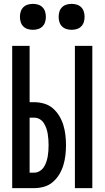

<svg xmlns="http://www.w3.org/2000/svg" viewBox="-20 -972 540 992"><path d="M367 0V-735H457V0ZM43 0V-735H133V-444H157Q183 -444 208.5 -436.5Q234 -429 253.5 -412Q273 -395 286.5 -372.5Q300 -350 307.5 -325Q315 -300 318 -274Q321 -248 321 -222Q321 -196 318 -170Q315 -144 307.5 -119Q300 -94 286.5 -71.5Q273 -49 253.5 -32Q234 -15 208.5 -7.5Q183 0 157 0ZM157 -80Q172 -80 185 -88Q198 -96 206 -108Q214 -120 219 -134.5Q224 -149 226.5 -163.5Q229 -178 230 -192.5Q231 -207 231 -222Q231 -237 230 -251.5Q229 -266 226.5 -281Q224 -296 219 -310Q214 -324 206 -336.5Q198 -349 185 -356.5Q172 -364 157 -364H133V-80ZM350 -818Q336 -818 323 -822Q310 -826 300.5 -835.5Q291 -845 287 -858Q283 -871 283 -885Q283 -899 287 -912Q291 -925 300.5 -934.5Q310 -944 323 -948Q336 -952 350 -952Q364 -952 377 -948Q390 -944 399.5 -934.5Q409 -925 413 -912Q417 -899 417 -885Q417 -871 413 -858Q409 -845 399.5 -835.5Q390 -826 377 -822Q364 -818 350 -818ZM150 -818Q136 -818 123 -822Q110 -826 100.5 -835.5Q91 -845 87 -858Q83 -871 83 -885Q83 -899 87 -912Q91 -925 100.5 -934.5Q110 -944 123 -948Q136 -952 150 -952Q164 -952 177 -948Q190 -944 199.5 -934.5Q209 -925 213 -912Q217 -899 217 -885Q217 -871 213 -858Q209 -845 199.5 -835.5Q190 -826 177 -822Q164 -818 150 -818Z"/></svg>

Font: Iosevka SS18 Medium
Style: Regular
Weight: 500
Monospace: yes
Designer: Belleve Invis
Foundry: Belleve Invis
Version: Version 25.1.1; ttfautohint (v1.8.4)